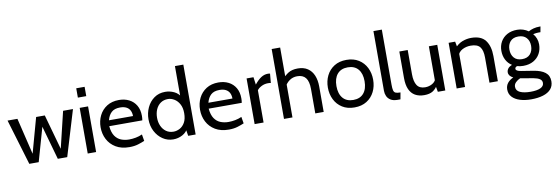

<svg xmlns="http://www.w3.org/2000/svg" viewBox="-66 -1264 5877 2029"><g transform="rotate(-10 2872.0 -250.0)"><path d="M159 0 12 -490H118L212 -99L316 -475H409L514 -99L608 -490H714L566 0H465L363 -362L260 0Z M786 0V-490H876V0ZM786 -600V-700H876V-600Z M1233 10Q1146.5 10 1087.5 -25.5Q1028.5 -61 998.2 -119.8Q968 -178.5 968 -249Q968 -317.5 996.2 -374.5Q1024.5 -431.5 1078.2 -465.8Q1132 -500 1208 -500Q1269 -500 1316.8 -475.8Q1364.5 -451.5 1391.8 -405.2Q1419 -359 1419 -293Q1419 -282.5 1418.2 -270.2Q1417.5 -258 1415 -245H1060Q1066.5 -177 1092.5 -139Q1118.5 -101 1158 -85.5Q1197.5 -70 1244 -70Q1278 -70 1315 -77Q1352 -84 1385 -99L1397 -28Q1368.5 -15.5 1327.5 -2.8Q1286.5 10 1233 10ZM1068 -307H1326Q1326 -341.5 1313 -367Q1300 -392.5 1273.5 -406.2Q1247 -420 1206 -420Q1146 -420 1113.8 -390.2Q1081.5 -360.5 1068 -307Z M1704 10Q1641.5 10 1591 -24Q1540.5 -58 1510.8 -115.5Q1481 -173 1481 -244Q1481 -311.5 1508.2 -370Q1535.5 -428.5 1585.5 -464.2Q1635.5 -500 1704 -500Q1753 -500 1798.8 -478.8Q1844.5 -457.5 1873 -408L1854 -395V-750H1944V0H1864L1847 -104L1870 -88Q1848.5 -39.5 1802.5 -14.8Q1756.5 10 1704 10ZM1720 -70Q1754 -70 1787.2 -87.5Q1820.5 -105 1842.2 -143.2Q1864 -181.5 1864 -244Q1864 -302 1842.2 -341.2Q1820.5 -380.5 1787.2 -400.2Q1754 -420 1720 -420Q1674 -420 1641 -397Q1608 -374 1590.5 -334.2Q1573 -294.5 1573 -244Q1573 -196.5 1590.5 -157Q1608 -117.5 1641 -93.8Q1674 -70 1720 -70Z M2300 10Q2213.5 10 2154.5 -25.5Q2095.5 -61 2065.2 -119.8Q2035 -178.5 2035 -249Q2035 -317.5 2063.2 -374.5Q2091.5 -431.5 2145.2 -465.8Q2199 -500 2275 -500Q2336 -500 2383.8 -475.8Q2431.5 -451.5 2458.8 -405.2Q2486 -359 2486 -293Q2486 -282.5 2485.2 -270.2Q2484.5 -258 2482 -245H2127Q2133.5 -177 2159.5 -139Q2185.5 -101 2225 -85.5Q2264.5 -70 2311 -70Q2345 -70 2382 -77Q2419 -84 2452 -99L2464 -28Q2435.5 -15.5 2394.5 -2.8Q2353.5 10 2300 10ZM2135 -307H2393Q2393 -341.5 2380 -367Q2367 -392.5 2340.5 -406.2Q2314 -420 2273 -420Q2213 -420 2180.8 -390.2Q2148.5 -360.5 2135 -307Z M2577 0V-490H2651L2662 -409Q2699.5 -455.5 2733.8 -477.8Q2768 -500 2807 -500Q2819.5 -500 2830 -497L2821 -398Q2814.5 -399.5 2807.2 -400.2Q2800 -401 2791 -401Q2752 -401 2719.2 -383.8Q2686.5 -366.5 2673 -346V0Z M2892 0V-750H2983V-405L2951 -407Q2985.5 -450.5 3025.2 -475.2Q3065 -500 3127 -500Q3190.5 -500 3233 -471.5Q3275.5 -443 3296.8 -392Q3318 -341 3318 -273V0H3228V-262Q3228 -343 3198.2 -381.5Q3168.5 -420 3107 -420Q3060.5 -420 3024.8 -395Q2989 -370 2968 -328L2983 -383V0Z M3649 10Q3572 10 3517.8 -24.2Q3463.5 -58.5 3434.8 -116.2Q3406 -174 3406 -245Q3406 -316 3434.8 -373.8Q3463.5 -431.5 3517.8 -465.8Q3572 -500 3649 -500Q3725.5 -500 3780 -465.8Q3834.5 -431.5 3863.2 -373.8Q3892 -316 3892 -245Q3892 -174 3863.2 -116.2Q3834.5 -58.5 3780 -24.2Q3725.5 10 3649 10ZM3649 -70Q3722 -70 3761 -116.2Q3800 -162.5 3800 -245Q3800 -327.5 3761 -373.8Q3722 -420 3649 -420Q3576.5 -420 3537.2 -373.8Q3498 -327.5 3498 -245Q3498 -162.5 3537.2 -116.2Q3576.5 -70 3649 -70Z M4111 10Q4063.5 10 4035.8 -7.2Q4008 -24.5 3996 -51.5Q3984 -78.5 3984 -108V-750H4074V-160Q4074 -118 4079.5 -97Q4085 -76 4101.8 -69Q4118.5 -62 4153 -62L4140 10Z M4397 10Q4339.5 10 4299 -13.2Q4258.5 -36.5 4237.2 -84Q4216 -131.5 4216 -205V-490H4306V-230Q4306 -152 4332.8 -111Q4359.5 -70 4420 -70Q4461.5 -70 4497 -90Q4532.5 -110 4546 -154L4533 -105V-490H4623V0H4543L4525 -96L4549 -80Q4524.5 -34.5 4489.2 -12.2Q4454 10 4397 10Z M4745 0V-490H4815L4833 -396L4798 -411Q4847.5 -466 4894.8 -483Q4942 -500 4987 -500Q5094.5 -500 5140.8 -438Q5187 -376 5187 -270V0H5097V-270Q5097 -348 5068 -384Q5039 -420 4969 -420Q4919.5 -420 4878.2 -398.2Q4837 -376.5 4824 -329L4835 -384V0Z M5502 250Q5435 250 5382.2 233.5Q5329.5 217 5299.2 184.5Q5269 152 5269 104Q5269 64 5291.8 35.2Q5314.5 6.5 5354 -11Q5330.5 -22.5 5318.2 -38.2Q5306 -54 5306 -73Q5306 -95.5 5319.8 -113.8Q5333.5 -132 5364 -144Q5323 -169.5 5301 -212.8Q5279 -256 5279 -309Q5279 -362.5 5303 -405.8Q5327 -449 5372.2 -474.5Q5417.5 -500 5481 -500Q5515 -500 5545.2 -490Q5575.5 -480 5601 -462Q5623.5 -475 5654.2 -483.5Q5685 -492 5723 -492Q5725.5 -492 5727.2 -492Q5729 -492 5731 -492L5720 -432Q5714 -432 5708.5 -432Q5703 -432 5697 -432Q5692 -432 5674 -430.5Q5656 -429 5641 -425Q5661.5 -401 5672.8 -371.2Q5684 -341.5 5684 -309Q5684 -253 5659.8 -208.8Q5635.5 -164.5 5590 -138.8Q5544.5 -113 5481 -113Q5463 -113 5446.5 -115.2Q5430 -117.5 5415 -122Q5392 -114.5 5392 -96Q5392 -85 5405 -76.8Q5418 -68.5 5447 -64L5578 -43Q5657.5 -30.5 5700.8 3Q5744 36.5 5744 98Q5744 149 5714.2 182.8Q5684.5 216.5 5630 233.2Q5575.5 250 5502 250ZM5510 170Q5579 170 5616 152.2Q5653 134.5 5653 100Q5653 73 5629.8 57.5Q5606.5 42 5563 34L5423.5 10.5Q5396 22.5 5375.5 42.8Q5355 63 5355 90Q5355 132 5397.2 151Q5439.5 170 5510 170ZM5481 -185Q5538 -185 5568 -219.2Q5598 -253.5 5598 -308Q5598 -360.5 5568 -394.2Q5538 -428 5481 -428Q5424 -428 5394.5 -394.2Q5365 -360.5 5365 -308Q5365 -253.5 5394.5 -219.2Q5424 -185 5481 -185Z"/></g></svg>

Font: Cabin Resolve
Style: Regular-Resolve
Weight: 400
Designer: Pablo Impallari
Foundry: Pablo Impallari. http://www.impallari.com Igino Marini. http://www.ikern.com
Version: Version 3.001